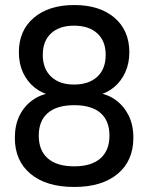

<svg xmlns="http://www.w3.org/2000/svg" viewBox="-20 -734 589 763"><path d="M275 9Q164 9 101.5 -43Q39 -95 39 -186Q39 -237 57.5 -274.5Q76 -312 108.5 -335.5Q141 -359 183 -365V-355Q146 -363 117 -386.5Q88 -410 71.5 -445.5Q55 -481 55 -526Q55 -613 114.5 -663.5Q174 -714 275 -714Q376 -714 435 -663.5Q494 -613 494 -526Q494 -482 477.5 -446Q461 -410 432 -386.5Q403 -363 366 -355V-365Q408 -360 440.5 -336Q473 -312 491.5 -274.5Q510 -237 510 -187Q510 -95 447.5 -43Q385 9 275 9ZM275 -73Q343 -73 379 -104.5Q415 -136 415 -195Q415 -254 379.5 -285Q344 -316 275 -316Q206 -316 170 -285Q134 -254 134 -195Q134 -136 170 -104.5Q206 -73 275 -73ZM274 -398Q333 -398 366.5 -429Q400 -460 400 -516Q400 -571 366.5 -601.5Q333 -632 274 -632Q216 -632 183 -601.5Q150 -571 150 -516Q150 -461 183 -429.5Q216 -398 274 -398Z"/></svg>

Font: Nunito Sans 10pt SemiCondensed SemiBold
Style: Regular
Weight: 600
Width: 4
Designer: Vernon Adams
Foundry: Vernon Adams
Version: Version 3.101;gftools[0.9.27]